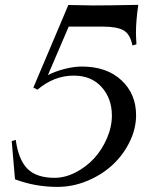

<svg xmlns="http://www.w3.org/2000/svg" viewBox="-20 -752 602 775"><path d="M131.3 -390.1 114.7 -398.4 255.9 -731.9Q331.5 -730 355.5 -730Q413.6 -730 538.1 -732.4Q528.8 -667 528.8 -620.6Q528.8 -605.5 530.8 -573.2L514.6 -568.4Q505.4 -614.7 478.5 -629.6Q451.7 -644.5 397.5 -644.5H257.3L173.3 -448.7Q202.1 -463.9 240.2 -473.6Q278.3 -483.4 310.5 -483.4Q410.6 -483.4 470 -428.2Q529.3 -373 529.3 -287.1Q529.3 -232.4 503.2 -179.2Q477.1 -126 434.1 -86.2Q391.1 -46.4 332.5 -22Q273.9 2.4 211.9 2.4Q121.6 2.4 40.5 -28.3Q36.1 -81.1 27.3 -182.6L43.5 -187.5Q54.7 -106.4 91.3 -70.3Q127.9 -34.2 200.2 -34.2Q242.7 -34.2 285.4 -56.2Q328.1 -78.1 359.9 -112.8Q391.6 -147.5 411.6 -193.6Q431.6 -239.7 431.6 -285.2Q431.6 -354.5 390.1 -400.6Q348.6 -446.8 277.8 -446.8Q198.2 -446.8 131.3 -390.1Z"/></svg>

Font: Flanker
Style: Italic
Weight: 400
Italic angle: -12°
Designer: Flanker
Version: Version 2.027